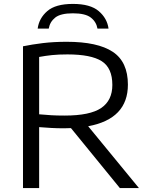

<svg xmlns="http://www.w3.org/2000/svg" viewBox="-20 -961 766 981"><path d="M97.5 0V-724.5Q143.5 -734 199 -740.8Q254.5 -747.5 320.5 -747.5Q479 -747.5 556.2 -696.2Q633.5 -645 633.5 -528.5Q633.5 -353.5 430.5 -316L690 0H592.5L342.5 -306.5Q325.5 -305.5 307.5 -305.5Q271 -305.5 242 -307.2Q213 -309 180 -311.5V0ZM310.5 -370.5Q440 -370.5 497 -409.2Q554 -448 554 -527Q554 -614 499.5 -648.5Q445 -683 325 -683Q278.5 -683 245.5 -679.5Q212.5 -676 180 -670V-377Q215.5 -374 242.5 -372.2Q269.5 -370.5 310.5 -370.5ZM172.5 -815Q179.5 -868 221.8 -904.5Q264 -941 352.5 -941Q441.5 -941 484.5 -904.2Q527.5 -867.5 534.5 -815H478Q472 -849.5 444 -871.2Q416 -893 352.5 -893Q289.5 -893 262.2 -871.2Q235 -849.5 229 -815Z"/></svg>

Font: Encode Sans Expanded
Style: Regular
Weight: 400
Width: 7
Designer: Multiple Designers
Foundry: Impallari Type
Version: Version 3.000; ttfautohint (v1.8.3) -l 8 -r 50 -G 200 -x 14 